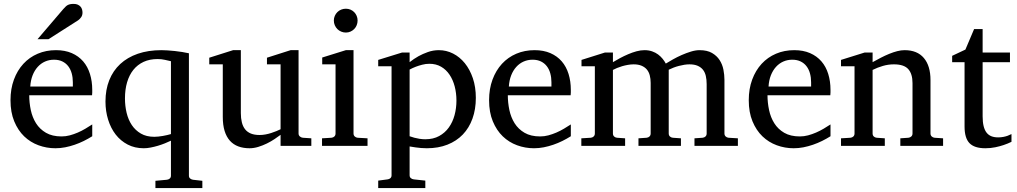

<svg xmlns="http://www.w3.org/2000/svg" viewBox="-20 -753 5248 991"><path d="M456.1 -49.8Q435.1 -36.6 412.4 -25.4Q389.6 -14.2 365.5 -5.9Q341.3 2.4 316.4 7.3Q291.5 12.2 266.1 12.2Q220.7 12.2 178.7 -3.2Q136.7 -18.6 104.7 -49.3Q72.8 -80.1 53.5 -126.7Q34.2 -173.3 34.2 -235.8Q34.2 -294.4 51.8 -342Q69.3 -389.6 100.6 -423.6Q131.8 -457.5 174.8 -475.8Q217.8 -494.1 269 -494.1Q315.4 -494.1 350.6 -478.8Q385.7 -463.4 409.2 -436.3Q432.6 -409.2 444.3 -371.3Q456.1 -333.5 456.1 -289.1V-275.9Q456.1 -268.1 455.1 -261.2H130.9Q130.9 -223.1 138.9 -185.1Q147 -147 166 -116.7Q185.1 -86.4 217.3 -67.6Q249.5 -48.8 297.9 -48.8Q319.3 -48.8 340.3 -54.4Q361.3 -60.1 381.6 -68.8Q401.9 -77.6 420.4 -88.6Q439 -99.6 456.1 -110.8ZM356 -328.1Q356 -353 350.1 -374.3Q344.2 -395.5 332.3 -411.1Q320.3 -426.8 302 -435.8Q283.7 -444.8 258.8 -444.8Q233.9 -444.8 212.4 -435.3Q190.9 -425.8 174.6 -407.7Q158.2 -389.6 148.2 -364Q138.2 -338.4 136.2 -306.2H356ZM405.8 -688Q405.8 -674.3 399.2 -664.6Q392.6 -654.8 382.8 -647.9L230.5 -550.8H173.8L306.6 -706.1Q312.5 -712.4 317.4 -717.5Q322.3 -722.7 328.1 -726.1Q334 -729.5 341.6 -731.2Q349.1 -732.9 359.9 -732.9Q373 -732.9 381.8 -728.8Q390.6 -724.6 396 -718.3Q401.4 -711.9 403.6 -703.9Q405.8 -695.8 405.8 -688Z M862.3 -437Q848.6 -439.9 831.3 -444.1Q814 -448.2 793.5 -448.2Q752.4 -448.2 720.9 -433.6Q689.5 -418.9 668.2 -392.3Q647 -365.7 636 -328.4Q625 -291 625 -245.1Q625 -206.5 633.5 -170.7Q642.1 -134.8 660.4 -107.4Q678.7 -80.1 707.3 -63.5Q735.8 -46.9 776.4 -46.9Q785.6 -46.9 797.1 -48.1Q808.6 -49.3 820.3 -51.3Q832 -53.2 843 -55.9Q854 -58.6 862.3 -61ZM782.2 217.8V180.2L841.3 174.8Q850.1 173.8 856.2 168.5Q862.3 163.1 862.3 153.8V-26.9Q848.1 -20 831.1 -13.2Q814 -6.3 795.2 -0.7Q776.4 4.9 757.6 8.5Q738.8 12.2 722.2 12.2Q675.8 12.2 639.2 -6.8Q602.5 -25.9 577.1 -58.6Q551.8 -91.3 538.1 -135.3Q524.4 -179.2 524.4 -229Q524.4 -290 543.9 -339.1Q563.5 -388.2 600.6 -422.6Q637.7 -457 691.4 -475.6Q745.1 -494.1 813.5 -494.1Q827.1 -494.1 845.2 -492.9Q863.3 -491.7 882.3 -489.7Q901.4 -487.8 920.4 -484.6Q939.5 -481.4 955.1 -478V153.8Q955.1 163.1 961.2 168.2Q967.3 173.3 976.1 174.8L1024.4 180.2V217.8Z M1428.2 0V-57.1Q1415.5 -47.4 1397.2 -35.2Q1378.9 -22.9 1357.7 -12.5Q1336.4 -2 1313.2 5.1Q1290 12.2 1268.1 12.2Q1235.8 12.2 1210.2 2.7Q1184.6 -6.8 1166.7 -26.6Q1148.9 -46.4 1139.4 -76.9Q1129.9 -107.4 1129.9 -149.9V-420.9H1060.1V-455.1L1183.1 -494.1H1223.1V-168.9Q1223.1 -142.6 1228.3 -121.6Q1233.4 -100.6 1244.9 -85.9Q1256.3 -71.3 1274.9 -63.7Q1293.5 -56.2 1319.8 -56.2Q1335 -56.2 1350.6 -59.1Q1366.2 -62 1380.4 -66.7Q1394.5 -71.3 1407 -76.4Q1419.4 -81.5 1428.2 -85.9V-420.9H1357.9V-455.1L1480 -494.1H1521V-64Q1521 -54.7 1527.6 -48.8Q1534.2 -43 1543 -42L1586.9 -39.1V0Z M1642.1 0V-39.1L1690.9 -42Q1700.2 -43 1706.1 -48.8Q1711.9 -54.7 1711.9 -64V-420.9H1643.1V-456.1L1765.1 -494.1H1804.7V-64Q1804.7 -54.7 1810.8 -48.8Q1816.9 -43 1825.7 -42L1877 -39.1V0ZM1825.7 -647Q1825.7 -634.3 1821 -622.8Q1816.4 -611.3 1808.1 -603Q1799.8 -594.7 1788.8 -589.8Q1777.8 -585 1765.1 -585Q1752.4 -585 1741 -589.8Q1729.5 -594.7 1721.2 -603Q1712.9 -611.3 1708 -622.8Q1703.1 -634.3 1703.1 -647Q1703.1 -659.7 1708 -670.9Q1712.9 -682.1 1721.2 -690.4Q1729.5 -698.7 1741 -703.4Q1752.4 -708 1765.1 -708Q1777.8 -708 1788.8 -703.4Q1799.8 -698.7 1808.1 -690.4Q1816.4 -682.1 1821 -670.9Q1825.7 -659.7 1825.7 -647Z M2335.9 -233.9Q2335.9 -272.5 2326.9 -306.9Q2317.9 -341.3 2300.3 -367.4Q2282.7 -393.6 2256.6 -408.7Q2230.5 -423.8 2196.3 -423.8Q2177.2 -423.8 2158.9 -418.9Q2140.6 -414.1 2126.5 -408.7Q2109.9 -402.3 2094.2 -394V-49.8Q2106 -45.4 2119.1 -42Q2130.4 -39.1 2145 -36.6Q2159.7 -34.2 2175.3 -34.2Q2216.3 -34.2 2246.6 -50.8Q2276.9 -67.4 2296.6 -95Q2316.4 -122.6 2326.2 -158.7Q2335.9 -194.8 2335.9 -233.9ZM2436 -248Q2436 -189 2418.7 -140.9Q2401.4 -92.8 2368.9 -58.8Q2336.4 -24.9 2289.3 -6.3Q2242.2 12.2 2183.1 12.2Q2169.4 12.2 2153.8 11Q2138.2 9.8 2125 7.8Q2109.4 5.9 2094.2 2.9V151.9Q2094.2 161.1 2100.6 166.5Q2106.9 171.9 2116.2 172.9L2175.3 179.2V217.8H1932.1V179.2L1980 172.9Q1989.3 171.9 1995.1 166.5Q2001 161.1 2001 151.9V-411.1H1932.1V-443.8L2055.2 -481.9H2094.2V-432.1Q2115.7 -449.2 2140.1 -462.9Q2161.1 -474.6 2188.5 -484.4Q2215.8 -494.1 2245.1 -494.1Q2283.7 -494.1 2318.4 -476.6Q2353 -459 2379.2 -426.8Q2405.3 -394.5 2420.7 -349.1Q2436 -303.7 2436 -248Z M2926.3 -49.8Q2905.3 -36.6 2882.6 -25.4Q2859.9 -14.2 2835.7 -5.9Q2811.5 2.4 2786.6 7.3Q2761.7 12.2 2736.3 12.2Q2690.9 12.2 2648.9 -3.2Q2606.9 -18.6 2575 -49.3Q2543 -80.1 2523.7 -126.7Q2504.4 -173.3 2504.4 -235.8Q2504.4 -294.4 2522 -342Q2539.6 -389.6 2570.8 -423.6Q2602.1 -457.5 2645 -475.8Q2688 -494.1 2739.3 -494.1Q2785.6 -494.1 2820.8 -478.8Q2856 -463.4 2879.4 -436.3Q2902.8 -409.2 2914.6 -371.3Q2926.3 -333.5 2926.3 -289.1V-275.9Q2926.3 -268.1 2925.3 -261.2H2601.1Q2601.1 -223.1 2609.1 -185.1Q2617.2 -147 2636.2 -116.7Q2655.3 -86.4 2687.5 -67.6Q2719.7 -48.8 2768.1 -48.8Q2789.6 -48.8 2810.5 -54.4Q2831.5 -60.1 2851.8 -68.8Q2872.1 -77.6 2890.6 -88.6Q2909.2 -99.6 2926.3 -110.8ZM2826.2 -328.1Q2826.2 -353 2820.3 -374.3Q2814.5 -395.5 2802.5 -411.1Q2790.5 -426.8 2772.2 -435.8Q2753.9 -444.8 2729 -444.8Q2704.1 -444.8 2682.6 -435.3Q2661.1 -425.8 2644.8 -407.7Q2628.4 -389.6 2618.4 -364Q2608.4 -338.4 2606.4 -306.2H2826.2Z M3564.5 0V-39.1L3606.4 -42Q3615.7 -43 3621.6 -48.8Q3627.4 -54.7 3627.4 -64V-318.8Q3627.4 -342.3 3623 -361.1Q3618.7 -379.9 3608.2 -393.1Q3597.7 -406.2 3580.6 -413.6Q3563.5 -420.9 3538.6 -420.9Q3525.9 -420.9 3512 -418.7Q3498 -416.5 3484.1 -412.8Q3470.2 -409.2 3456.8 -404.1Q3443.4 -398.9 3431.6 -393.1V-64Q3431.6 -54.7 3437.5 -48.8Q3443.4 -43 3452.6 -42L3494.6 -39.1V0H3275.4V-39.1L3317.4 -42Q3326.7 -43 3332.5 -48.8Q3338.4 -54.7 3338.4 -64V-325.2Q3338.4 -346.2 3333.7 -364Q3329.1 -381.8 3318.6 -394.3Q3308.1 -406.7 3291.3 -413.8Q3274.4 -420.9 3250.5 -420.9Q3236.3 -420.9 3220.9 -418.2Q3205.6 -415.5 3191.4 -411.4Q3177.2 -407.2 3164.8 -402.1Q3152.3 -397 3143.6 -392.1V-64Q3143.6 -54.7 3149.4 -48.8Q3155.3 -43 3164.6 -42L3206.5 -39.1V0H2980.5V-39.1L3029.3 -42Q3038.6 -43 3044.4 -48.8Q3050.3 -54.7 3050.3 -64V-411.1H2981.4V-443.8L3102.5 -481.9H3143.6V-432.1Q3160.2 -442.4 3180.4 -453.1Q3200.7 -463.9 3222.2 -473.1Q3243.7 -482.4 3265.4 -488.3Q3287.1 -494.1 3306.6 -494.1Q3328.1 -494.1 3345.7 -488Q3363.3 -481.9 3376.7 -471.9Q3390.1 -461.9 3400.1 -449.5Q3410.2 -437 3416.5 -424.8Q3431.6 -434.1 3453.1 -446.3Q3474.6 -458.5 3498.5 -469Q3522.5 -479.5 3546.4 -486.8Q3570.3 -494.1 3590.3 -494.1Q3629.9 -494.1 3654.8 -479.7Q3679.7 -465.3 3694.1 -443.1Q3708.5 -420.9 3713.9 -393.6Q3719.2 -366.2 3719.2 -340.8V-64Q3719.2 -54.7 3725.3 -48.8Q3731.4 -43 3740.2 -42L3788.6 -39.1V0Z M4266.6 -49.8Q4245.6 -36.6 4222.9 -25.4Q4200.2 -14.2 4176 -5.9Q4151.9 2.4 4127 7.3Q4102.1 12.2 4076.7 12.2Q4031.2 12.2 3989.3 -3.2Q3947.3 -18.6 3915.3 -49.3Q3883.3 -80.1 3864 -126.7Q3844.7 -173.3 3844.7 -235.8Q3844.7 -294.4 3862.3 -342Q3879.9 -389.6 3911.1 -423.6Q3942.4 -457.5 3985.4 -475.8Q4028.3 -494.1 4079.6 -494.1Q4126 -494.1 4161.1 -478.8Q4196.3 -463.4 4219.7 -436.3Q4243.2 -409.2 4254.9 -371.3Q4266.6 -333.5 4266.6 -289.1V-275.9Q4266.6 -268.1 4265.6 -261.2H3941.4Q3941.4 -223.1 3949.5 -185.1Q3957.5 -147 3976.6 -116.7Q3995.6 -86.4 4027.8 -67.6Q4060.1 -48.8 4108.4 -48.8Q4129.9 -48.8 4150.9 -54.4Q4171.9 -60.1 4192.1 -68.8Q4212.4 -77.6 4231 -88.6Q4249.5 -99.6 4266.6 -110.8ZM4166.5 -328.1Q4166.5 -353 4160.6 -374.3Q4154.8 -395.5 4142.8 -411.1Q4130.9 -426.8 4112.5 -435.8Q4094.2 -444.8 4069.3 -444.8Q4044.4 -444.8 4022.9 -435.3Q4001.5 -425.8 3985.1 -407.7Q3968.8 -389.6 3958.7 -364Q3948.7 -338.4 3946.8 -306.2H4166.5Z M4627 0V-39.1L4668.9 -42Q4677.7 -43 4683.8 -48.8Q4689.9 -54.7 4689.9 -64V-324.2Q4689.9 -371.6 4668 -396.2Q4646 -420.9 4593.8 -420.9Q4564.9 -420.9 4537.1 -412.8Q4509.3 -404.8 4483.9 -392.1V-64Q4483.9 -54.7 4489.7 -48.8Q4495.6 -43 4504.9 -42L4546.9 -39.1V0H4320.8V-39.1L4369.6 -42Q4378.9 -43 4384.8 -48.8Q4390.6 -54.7 4390.6 -64V-411.1H4320.8V-443.8L4442.9 -481.9H4483.9V-432.1Q4504.9 -443.8 4526.6 -455.1Q4548.3 -466.3 4569.8 -475.1Q4591.3 -483.9 4611.3 -489Q4631.3 -494.1 4648.9 -494.1Q4714.4 -494.1 4748.5 -453.6Q4782.7 -413.1 4782.7 -339.8V-64Q4782.7 -54.7 4788.8 -48.8Q4794.9 -43 4803.7 -42L4847.7 -39.1V0Z M5200.7 -21Q5182.1 -11.7 5160.2 -4.4Q5141.6 2 5117.2 7.1Q5092.8 12.2 5065.9 12.2Q5009.3 12.2 4983.9 -14.2Q4958.5 -40.5 4958.5 -100.1V-432.1H4894.5V-464.8L4962.9 -497.1L5007.8 -603H5051.8V-481.9H5192.9V-432.1H5051.8V-152.8Q5051.8 -123 5056.9 -102.3Q5062 -81.5 5072 -68.6Q5082 -55.7 5096.9 -49.8Q5111.8 -43.9 5131.8 -43.9Q5146.5 -43.9 5158.9 -46.4Q5171.4 -48.8 5180.7 -52.2Q5191.4 -56.2 5200.7 -61Z"/></svg>

Font: BabelStone Ogham Special
Style: Regular
Weight: 400
Designer: Andrew West
Foundry: BabelStone
Version: Version 1.02 March 14, 2022